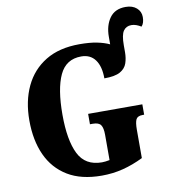

<svg xmlns="http://www.w3.org/2000/svg" viewBox="-95 -965 952 1057"><g transform="rotate(-10 381.0 -436.0)"><path d="M389 10Q274 10 198.5 -36Q123 -82 85.5 -164.5Q48 -247 48 -358Q48 -466 87 -548.5Q126 -631 202.5 -677.5Q279 -724 392 -724Q449 -724 489 -716Q529 -708 559 -694V-736Q559 -799 588.5 -840.5Q618 -882 678 -882Q716 -882 739 -862Q762 -842 762 -811Q762 -777 746 -760Q733 -768 719.5 -773Q706 -778 692 -778Q663 -778 647.5 -756Q632 -734 632 -676V-637Q632 -604 622.5 -576Q613 -548 584 -531.5Q555 -515 495 -515Q495 -582 468 -619Q441 -656 390 -656Q305 -656 269 -579Q233 -502 233 -358Q233 -215 271 -138.5Q309 -62 402 -62Q420 -62 445 -67V-209Q445 -247 433.5 -263.5Q422 -280 389 -280H373V-338H676V-280H668Q639 -280 630.5 -263Q622 -246 622 -205V-47Q565 -19 508 -4.5Q451 10 389 10Z"/></g></svg>

Font: Noto Serif Condensed Black
Style: Regular
Weight: 900
Width: 3
Designer: Monotype Design Team
Foundry: Monotype Imaging Inc.
Version: Version 2.015; ttfautohint (v1.8.4.7-5d5b)